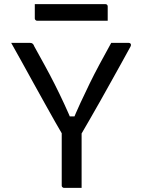

<svg xmlns="http://www.w3.org/2000/svg" viewBox="-20 -907 690 927"><path d="M374 0Q360 0 346 0Q332 0 318 0Q304 0 289 0Q286 0 283.5 -1.5Q281 -3 279.5 -5.5Q278 -8 278 -11Q278 -85 278 -161.5Q278 -238 278 -312H374Q374 -278 374 -242Q374 -206 374 -170Q374 -134 374 -100Q374 -74 374 -49Q374 -24 374 0ZM34 -700Q57 -700 80 -700Q103 -700 123 -700Q130 -700 133.5 -698.5Q137 -697 140 -693.5Q143 -690 145 -684Q171 -637 196 -591.5Q221 -546 244 -500.5Q267 -455 289 -407.5Q311 -360 332 -310L302 -345H360L324 -308Q347 -364 369 -411.5Q391 -459 413 -504Q435 -549 460.5 -596.5Q486 -644 517 -700Q540 -700 561.5 -700Q583 -700 602 -700Q608 -700 611 -695Q614 -690 610 -682Q588 -641 563.5 -597.5Q539 -554 514.5 -509.5Q490 -465 464.5 -420Q439 -375 414 -331.5Q389 -288 365 -247Q338 -247 322.5 -247.5Q307 -248 299 -248.5Q291 -249 288 -251Q285 -253 283 -255Q268 -280 246 -319Q224 -358 197.5 -405.5Q171 -453 142.5 -504.5Q114 -556 86.5 -606Q59 -656 34 -700ZM148 -887H489Q494 -887 497 -884Q500 -881 500 -876Q500 -859 500 -842Q500 -825 500 -807H159Q156 -807 153.5 -808.5Q151 -810 149.5 -812.5Q148 -815 148 -818Q148 -836 148 -853Q148 -870 148 -887Z"/></svg>

Font: Recursive
Style: Regular
Weight: 400
Version: Version 1.085